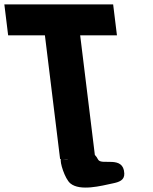

<svg xmlns="http://www.w3.org/2000/svg" viewBox="-33 -723 692 870"><path d="M3.9 -562.9H170.5L239.4 -1.9L243.3 -1.8C236.7 9.2 260.4 87 285.8 108C330.1 144.6 426.1 119 477.8 108C507 102 531.4 93.7 530.2 63C526.9 -21 426.2 28.7 411.5 0C406.8 -9.2 401.9 -16 396.8 -20.9L330.3 -562.9H496.9L479.7 -703.1H-13.3ZM278.8 -1.1C270.5 -0.1 261.8 -0.1 252.8 -1.6Z"/></svg>

Font: Hussar
Style: BdOpOblOne
Weight: 700
Foundry: Cannot Into Space Fonts
Version: Version 2.00